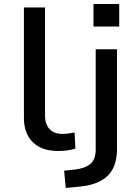

<svg xmlns="http://www.w3.org/2000/svg" viewBox="-20 -742 688 955"><path d="M269 9Q188 9 143.5 -34.5Q99 -78 99 -155V-705H204V-166Q204 -138 214 -118Q224 -98 243 -87Q262 -76 289 -76Q304 -76 320 -78Q336 -80 351 -83L355 -3Q335 3 315 6Q295 9 269 9ZM445 -610V-722H573V-610ZM307 193 299 107 355 101Q403 95 429.5 73.5Q456 52 456 1V-497H562V-2Q562 41 551 74.5Q540 108 517 131Q494 154 457 168.5Q420 183 367 187Z"/></svg>

Font: Nunito Sans 7pt SemiExpanded Medium
Style: Regular
Weight: 500
Width: 6
Designer: Vernon Adams
Foundry: Vernon Adams
Version: Version 3.101;gftools[0.9.27]